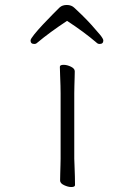

<svg xmlns="http://www.w3.org/2000/svg" viewBox="-20 -744 540 773"><path d="M250 -660Q215 -637 185 -615Q155 -593 130 -572Q125 -567 118 -567Q103 -567 103 -581Q103 -587 117.5 -605Q132 -623 152.5 -645Q173 -667 192 -686Q211 -705 220 -714Q231 -724 249 -724Q268 -724 280 -712Q291 -702 310 -683.5Q329 -665 348.5 -643.5Q368 -622 382 -605Q396 -588 396 -581Q396 -567 381 -567Q374 -567 369 -572Q319 -615 250 -660ZM224 -368Q224 -378 223.5 -399Q223 -420 222 -442Q221 -464 221 -475Q221 -483 236 -483Q250 -483 265.5 -475.5Q281 -468 281 -457Q281 -449 280.5 -432.5Q280 -416 279.5 -398Q279 -380 279 -368V-105Q279 -99 280 -78Q281 -57 281.5 -34Q282 -11 282 1Q282 9 267 9Q254 9 238 1.5Q222 -6 222 -17Q222 -25 222.5 -43.5Q223 -62 223.5 -80Q224 -98 224 -105Z"/></svg>

Font: Moon Stars Kai T HW Light
Style: Regular
Weight: 300
Designer: GuiWonder
Version: Version 1.101